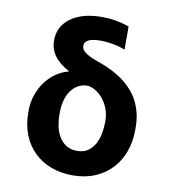

<svg xmlns="http://www.w3.org/2000/svg" viewBox="-85 -834 824 918"><g transform="rotate(10 327.0 -375.0)"><path d="M68.2 -258.5Q68.2 -297.9 80.3 -333.8Q92.3 -369.7 113.3 -398.4Q134.2 -427.2 162.8 -447.4Q191.4 -467.7 224.8 -475.9L223.7 -478.7Q129.6 -528.1 129.6 -610.8Q129.3 -678.3 185.4 -719.5Q241.1 -760.3 337.7 -760.3Q371.8 -760.3 403.1 -754.8Q434.3 -749.3 469.1 -737.9V-625.4Q458.5 -629.6 444.8 -633.7Q431.1 -637.8 415.5 -640.8Q399.9 -643.8 383.2 -645.8Q366.5 -647.7 349.4 -647.7Q271.7 -647.7 271.7 -608.7Q271.7 -601.6 275.2 -594.3Q278.8 -587 287.6 -579.5Q296.5 -572.1 311.1 -564.5Q325.6 -556.8 348 -549Q469.8 -508.2 528.1 -438.2Q586.3 -368.3 586.3 -267V-257.1Q586.3 -199.6 568.7 -150.7Q551.1 -101.9 517.8 -66.2Q484.4 -30.5 436.6 -10.3Q388.8 9.9 328.5 9.9Q271 9.9 223 -8.2Q175.1 -26.3 140.8 -59.8Q106.5 -93.4 87.4 -141.3Q68.2 -189.3 68.2 -248.6ZM328.5 -109Q360.8 -109 381.7 -123.6Q402.7 -138.1 415.1 -161Q427.6 -183.9 432.7 -211.6Q437.9 -239.3 438.2 -265.6V-273.8Q438.2 -300.1 430 -325.1Q421.9 -350.1 407.3 -370.7Q392.8 -391.3 372.7 -405.7Q352.6 -420.1 328.5 -424.7Q297.6 -424.7 276.1 -411Q254.6 -397.4 241.3 -375.7Q228 -354 222.1 -327.2Q216.3 -300.4 216.6 -273.8V-265.6Q216.3 -238.6 221.8 -210.9Q227.3 -183.2 240.4 -160.5Q253.6 -137.8 275.2 -123.4Q296.9 -109 328.5 -109Z"/></g></svg>

Font: Inter P
Style: Bold
Weight: 700
Designer: Rasmus Andersson
Foundry: rsms
Version: Version 3.018;git-588b23468